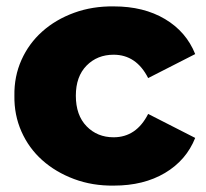

<svg xmlns="http://www.w3.org/2000/svg" viewBox="-20 -571 645 600"><path d="M25 -272Q24 -332 47 -383.5Q70 -435 112 -472.5Q154 -510 211.5 -531Q269 -552 336 -551Q429 -551 495.5 -511.5Q562 -472 590 -402L443 -327Q406 -400 335 -400Q284 -400 250.5 -366Q217 -332 217 -272Q217 -211 250.5 -176.5Q284 -142 335 -142Q406 -142 443 -215L590 -140Q562 -70 495.5 -30.5Q429 9 336 9Q269 10 211.5 -11.5Q154 -33 112 -70.5Q70 -108 47 -160Q24 -212 25 -272Z"/></svg>

Font: CMG Sans ExtraBold
Style: Regular
Weight: 800
Designer: Julieta Ulanovsky
Foundry: Julieta Ulanovsky
Version: Version 7.200